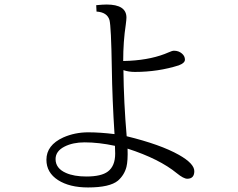

<svg xmlns="http://www.w3.org/2000/svg" viewBox="-20 -803 1040 840"><path d="M519 -536.1 546.9 -537.1Q647 -542.5 718.3 -574.2Q733.4 -581.1 741.2 -581.1Q761.7 -581.1 775.9 -568.8Q789.1 -557.6 789.1 -542Q789.1 -527.3 762.2 -517.1Q671.4 -488.3 570.3 -488.3Q543 -488.3 520 -496.1Q521.5 -354.5 534.2 -207Q682.1 -170.9 762.7 -125.5Q830.1 -87.4 830.1 -54.2Q830.1 -21 799.3 -21Q783.2 -21 753.9 -44.9Q677.2 -107.9 538.1 -152.8Q540 -100.1 533.2 -72.8Q523.9 -37.1 496.1 -12.7Q460 17.1 365.2 17.1Q284.2 17.1 233.9 -15.1Q183.1 -47.9 183.1 -104Q183.1 -168 256.8 -201.7Q307.6 -224.1 366.2 -224.1Q417.5 -224.1 481 -216.3Q471.2 -367.7 469.2 -505.4Q466.3 -687.5 459 -715.3Q448.7 -749.5 402.3 -752.4L400.9 -780.3Q429.7 -783.2 446.3 -783.2Q533.2 -783.2 533.2 -726.1Q533.2 -717.8 530.3 -695.3Q519 -621.6 519 -536.1ZM482.9 -165Q412.1 -180.2 350.1 -180.2Q298.8 -180.2 262.2 -161.6Q223.1 -141.6 223.1 -106.9Q223.1 -66.4 268.6 -46.4Q303.7 -30.8 357.9 -30.8Q423.3 -30.8 452.1 -52.7Q483.9 -76.7 483.9 -130.9Q483.9 -147.9 482.9 -165Z"/></svg>

Font: I.Ming
Style: Regular
Weight: 400
Designer: Ichiten Fonts Project
Version: Version 5.10 Mar 24, 2018